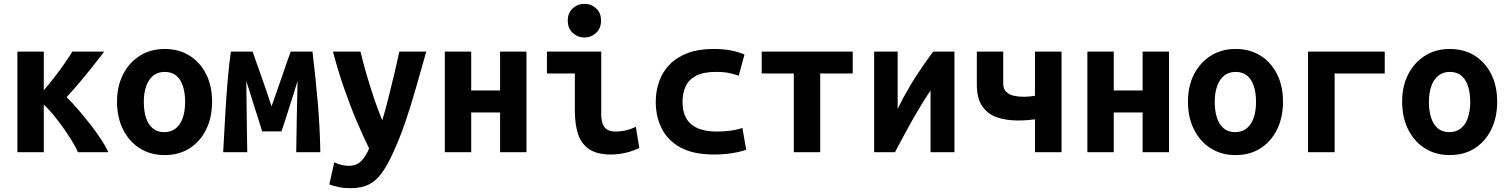

<svg xmlns="http://www.w3.org/2000/svg" viewBox="-20 -796 7880 1004"><path d="M71 0V-526H209V-324Q236 -355 263 -390Q290 -425 315 -460.5Q340 -496 358 -526H525Q499 -492 464.5 -448.5Q430 -405 394.5 -363Q359 -321 328 -288Q356 -261 387.5 -224.5Q419 -188 450 -148.5Q481 -109 506.5 -70.5Q532 -32 547 0H388Q375 -29 353.5 -63.5Q332 -98 307 -133Q282 -168 256.5 -198.5Q231 -229 209 -249V0Z M841 15Q767 15 711 -20.5Q655 -56 623.5 -119Q592 -182 592 -264Q592 -347 624.5 -409Q657 -471 713 -505.5Q769 -540 841 -540Q915 -540 970.5 -505.5Q1026 -471 1057.5 -409Q1089 -347 1089 -264Q1089 -182 1058 -119Q1027 -56 971.5 -20.5Q916 15 841 15ZM839 -105Q875 -105 899.5 -125Q924 -145 936 -180.5Q948 -216 948 -263Q948 -310 936.5 -345.5Q925 -381 901.5 -400.5Q878 -420 841 -420Q806 -420 781.5 -400.5Q757 -381 744.5 -345.5Q732 -310 732 -263Q732 -216 743.5 -180.5Q755 -145 778.5 -125Q802 -105 839 -105Z M1147 0Q1152 -86 1157 -180Q1162 -274 1169.5 -363.5Q1177 -453 1187 -526H1301Q1309 -502 1321 -469Q1333 -436 1346.5 -397Q1360 -358 1374 -318Q1388 -278 1400 -240Q1413 -276 1427 -316.5Q1441 -357 1454.5 -396Q1468 -435 1479.5 -468.5Q1491 -502 1500 -526H1614Q1622 -457 1629 -391.5Q1636 -326 1641.5 -262Q1647 -198 1650.5 -133Q1654 -68 1655 0H1529Q1530 -47 1530.5 -93.5Q1531 -140 1532 -186.5Q1533 -233 1534 -279.5Q1535 -326 1536 -372Q1526 -339 1515.5 -306Q1505 -273 1494.5 -240Q1484 -207 1473.5 -174.5Q1463 -142 1452 -109H1351Q1341 -142 1330.5 -174.5Q1320 -207 1309.5 -240Q1299 -273 1289 -306Q1279 -339 1268 -372Q1269 -310 1269.5 -248Q1270 -186 1271 -124Q1272 -62 1273 0Z M1813 188Q1779 188 1750 182Q1721 176 1702 168L1728 53Q1750 63 1768 67Q1786 71 1805 71Q1846 71 1871 44Q1896 17 1910 -20Q1878 -85 1844.5 -164Q1811 -243 1779.5 -334Q1748 -425 1721 -526H1865Q1878 -471 1896.5 -407.5Q1915 -344 1936 -281.5Q1957 -219 1979 -167Q1995 -220 2010.5 -281.5Q2026 -343 2041 -406Q2056 -469 2068 -526H2209Q2181 -428 2154.5 -334.5Q2128 -241 2098 -153.5Q2068 -66 2029 17Q2001 76 1972.5 114Q1944 152 1906 170Q1868 188 1813 188Z M2306 0V-526H2444V-323H2595V-526H2733V0H2595V-208H2444V0Z M3174 12Q3103 12 3061.5 -15.5Q3020 -43 3003 -94.5Q2986 -146 2986 -218V-412H2840V-526H3124V-200Q3124 -169 3131.5 -148.5Q3139 -128 3155.5 -118Q3172 -108 3199 -108Q3217 -108 3244 -112.5Q3271 -117 3305 -133L3323 -22Q3295 -9 3269 -1.5Q3243 6 3219 9Q3195 12 3174 12ZM3036 -600Q3001 -600 2975 -624Q2949 -648 2949 -688Q2949 -729 2975 -752.5Q3001 -776 3036 -776Q3071 -776 3097 -752.5Q3123 -729 3123 -688Q3123 -648 3097 -624Q3071 -600 3036 -600Z M3714 12Q3606 12 3539 -24.5Q3472 -61 3440.5 -123.5Q3409 -186 3409 -263Q3409 -320 3427 -370.5Q3445 -421 3482 -459Q3519 -497 3576 -518.5Q3633 -540 3711 -540Q3758 -540 3796 -533.5Q3834 -527 3873 -511L3843 -400Q3821 -408 3793.5 -414Q3766 -420 3723 -420Q3658 -420 3619.5 -399.5Q3581 -379 3565 -344Q3549 -309 3549 -263Q3549 -215 3567 -180.5Q3585 -146 3625 -127Q3665 -108 3730 -108Q3762 -108 3798 -112.5Q3834 -117 3862 -127L3882 -13Q3863 -6 3838 -0.5Q3813 5 3782 8.5Q3751 12 3714 12Z M4131 0V-412H3963V-526H4439V-412H4269V0Z M4551 0V-526H4674V-227Q4688 -256 4703.5 -284.5Q4719 -313 4736 -342Q4753 -371 4772.5 -401Q4792 -431 4813.5 -462Q4835 -493 4860 -526H4971V0H4846V-323Q4820 -284 4797 -246.5Q4774 -209 4752.5 -171Q4731 -133 4708.5 -91Q4686 -49 4660 0Z M5392 0V-172Q5376 -170 5360.5 -168.5Q5345 -167 5330.5 -166.5Q5316 -166 5301 -166Q5243 -166 5194.5 -182Q5146 -198 5117 -239.5Q5088 -281 5088 -355V-526H5226V-360Q5226 -331 5241.5 -316Q5257 -301 5281 -295.5Q5305 -290 5330 -290Q5348 -290 5364 -291.5Q5380 -293 5392 -295V-526H5531V0Z M5666 0V-526H5804V-323H5955V-526H6093V0H5955V-208H5804V0Z M6441 15Q6367 15 6311 -20.5Q6255 -56 6223.5 -119Q6192 -182 6192 -264Q6192 -347 6224.5 -409Q6257 -471 6313 -505.5Q6369 -540 6441 -540Q6515 -540 6570.5 -505.5Q6626 -471 6657.5 -409Q6689 -347 6689 -264Q6689 -182 6658 -119Q6627 -56 6571.5 -20.5Q6516 15 6441 15ZM6439 -105Q6475 -105 6499.5 -125Q6524 -145 6536 -180.5Q6548 -216 6548 -263Q6548 -310 6536.5 -345.5Q6525 -381 6501.5 -400.5Q6478 -420 6441 -420Q6406 -420 6381.5 -400.5Q6357 -381 6344.5 -345.5Q6332 -310 6332 -263Q6332 -216 6343.5 -180.5Q6355 -145 6378.5 -125Q6402 -105 6439 -105Z M6820 0V-526H7221V-412H6959V0Z M7561 15Q7487 15 7431 -20.5Q7375 -56 7343.5 -119Q7312 -182 7312 -264Q7312 -347 7344.5 -409Q7377 -471 7433 -505.5Q7489 -540 7561 -540Q7635 -540 7690.5 -505.5Q7746 -471 7777.5 -409Q7809 -347 7809 -264Q7809 -182 7778 -119Q7747 -56 7691.5 -20.5Q7636 15 7561 15ZM7559 -105Q7595 -105 7619.5 -125Q7644 -145 7656 -180.5Q7668 -216 7668 -263Q7668 -310 7656.5 -345.5Q7645 -381 7621.5 -400.5Q7598 -420 7561 -420Q7526 -420 7501.5 -400.5Q7477 -381 7464.5 -345.5Q7452 -310 7452 -263Q7452 -216 7463.5 -180.5Q7475 -145 7498.5 -125Q7522 -105 7559 -105Z"/></svg>

Font: Ubuntu Sans Mono
Style: Bold
Weight: 700
Monospace: yes
Designer: Dalton Maag Ltd
Foundry: Dalton Maag Ltd
Version: Version 1.006